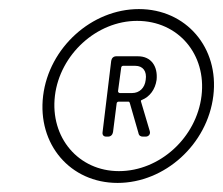

<svg xmlns="http://www.w3.org/2000/svg" viewBox="-20 -735 491 423"><path d="M286 -715C182 -715 88 -630 75 -524C62 -417 135 -332 239 -332C343 -332 437 -417 450 -524C463 -630 390 -715 286 -715ZM242 -358C153 -358 90 -432 101 -524C112 -615 193 -689 282 -689C373 -689 435 -615 424 -524C413 -432 332 -358 242 -358ZM325 -559C328 -589 313 -611 284 -611H236C230 -611 226 -607 225 -601L206 -444C205 -438 208 -434 214 -434H218C224 -434 228 -438 229 -444L237 -507C237 -509 239 -511 241 -511H263C265 -511 265 -510 266 -508L285 -442C286 -436 290 -434 295 -434H301C307 -434 312 -439 310 -446L291 -510C290 -513 290 -514 293 -515C310 -522 322 -538 325 -559ZM251 -590H278C295 -590 304 -578 301 -559C299 -541 287 -530 271 -530H244C242 -530 240 -532 240 -534L247 -586C247 -588 249 -590 251 -590Z"/></svg>

Font: Barlow Condensed ExtraLight
Style: Italic
Weight: 275
Width: 3
Italic angle: -7°
Designer: Jeremy Tribby
Foundry: Tribby Type
Version: Version 1.422;hotconv 1.0.109;makeotfexe 2.5.65596